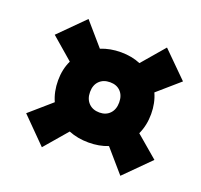

<svg xmlns="http://www.w3.org/2000/svg" viewBox="-107 -744 869 830"><g transform="rotate(20 328.0 -329.0)"><path d="M347 -537Q396 -537 437 -520L526 -624L641 -510L541 -423Q560 -381 560 -330Q560 -278 540 -235L641 -149L526 -34L436 -138Q396 -122 347 -122Q297 -122 255 -139L165 -34L51 -149L151 -236Q132 -278 132 -330Q132 -381 152 -423L51 -510L165 -624L255 -520Q297 -537 347 -537ZM347 -399Q316 -399 297.5 -380.5Q279 -362 279 -330Q279 -298 297.5 -279Q316 -260 347 -260Q377 -260 395 -279Q413 -298 413 -330Q413 -362 395 -380.5Q377 -399 347 -399Z"/></g></svg>

Font: Work Sans ExtraBold
Style: Italic
Weight: 800
Italic angle: -13°
Designer: Wei Huang
Foundry: Wei Huang
Version: Version 2.012; ttfautohint (v1.8.3)